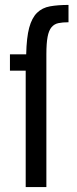

<svg xmlns="http://www.w3.org/2000/svg" viewBox="-20 -760 312 780"><path d="M168.4 0V-539.3Q168.4 -584.4 173.4 -610.5Q178.4 -636.6 189.5 -649.6Q200.6 -662.6 217.5 -666.1Q234.4 -669.6 258.3 -669.6V-740Q215.4 -740 183.4 -734.3Q151.4 -728.6 130.4 -707.9Q109.4 -687.3 98.6 -647.4Q87.9 -607.6 86.4 -539.3H20.4V-472.9H84.4V0Z"/></svg>

Font: Secuela Black
Style: Regular
Weight: 900
Designer: Fernando Haro
Foundry: deFharo
Version: Version 1.704